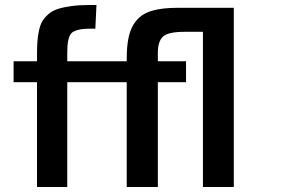

<svg xmlns="http://www.w3.org/2000/svg" viewBox="-20 -745 1118 765"><path d="M127.4 0V-417.5H34.2V-501H127.4V-520.5Q127.4 -554.2 128.9 -577.1Q129.4 -588.4 131.1 -600.1Q132.8 -611.8 135.3 -623Q137.7 -634.3 141.1 -644Q144.5 -653.8 148.9 -661.1Q158.2 -675.8 173.6 -689.2Q189 -702.6 211.4 -709.5Q233.9 -716.8 265.4 -720.9Q296.9 -725.1 338.4 -725.1H364.3L359.9 -630.9Q345.7 -630.9 334.7 -630.6Q323.7 -630.4 315.4 -629.9Q299.3 -628.9 285.4 -624.3Q271.5 -619.6 265.1 -613.3Q258.8 -607.9 254.4 -593.3Q250 -579.6 249 -564.2Q248 -548.8 248 -522V-501H444.3V-417.5H248V0ZM484.9 0V-417.5H394V-501H484.9V-506.3Q484.9 -534.7 486.8 -557.6Q488.8 -580.6 493.2 -599.6Q497.6 -618.7 504.9 -634.3Q512.2 -649.9 523.4 -663.1Q545.9 -690.4 585.7 -702.1Q625.5 -713.9 687.5 -713.9H911.6V0H788.6V-618.2H714.8Q651.4 -618.2 630.4 -600.1Q608.9 -581.5 608.9 -533.7V-501H721.2V-417.5H608.9V0Z"/></svg>

Font: Ride
Style: Bold
Weight: 700
Version: Version 3.000